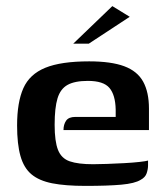

<svg xmlns="http://www.w3.org/2000/svg" viewBox="-20 -603 537 629"><path d="M260 6Q194 6 151 -2.5Q108 -11 83 -32Q58 -53 47 -92Q36 -131 36 -192Q36 -268 56.5 -314Q77 -360 128.5 -381Q180 -402 272 -402Q344 -402 387 -386Q430 -370 449 -335.5Q468 -301 468 -247V-177H188Q188 -195 196.5 -207.5Q205 -220 227 -220H359V-244Q358 -292 338.5 -315Q319 -338 268 -338Q225 -338 201.5 -325Q178 -312 168.5 -281Q159 -250 159 -194Q159 -140 170 -112Q181 -84 208.5 -74.5Q236 -65 285 -65Q303 -65 330.5 -66Q358 -67 386.5 -68.5Q415 -70 437 -72.5Q459 -75 465 -77V-61Q465 -49 460.5 -35.5Q456 -22 441 -14Q422 -2 377.5 2Q333 6 260 6ZM220 -460 348 -583 405 -548 271 -460Z"/></svg>

Font: Genos Thin SemiBold
Style: Regular
Weight: 600
Version: Version 1.010